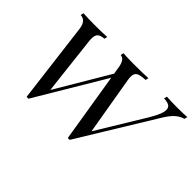

<svg xmlns="http://www.w3.org/2000/svg" viewBox="-101 -893 1184 1184"><g transform="rotate(45 490.5 -301.5)"><path d="M981.4 -607.9 976.6 -587.9Q945.8 -578.6 921.9 -557.1Q897.9 -535.6 869.6 -488.8L567.4 4.9H551.3L478 -447.3L208.5 4.9H192.4L126.5 -523.9Q118.2 -585.9 71.3 -587.9L75.7 -607.9Q116.2 -605 174.3 -605Q246.1 -605 282.7 -607.9L278.3 -587.9Q247.6 -585.9 234.1 -574Q220.7 -562 220.7 -530.8Q220.7 -517.6 222.7 -503.9L265.6 -128.4L472.7 -478L465.3 -523.9Q456.1 -585.9 420.4 -587.9L424.3 -607.9Q460.9 -605 513.7 -605Q599.1 -605 641.6 -607.9L637.7 -587.9Q607.4 -586.4 590.8 -582Q574.2 -577.6 566.2 -567.1Q558.1 -556.6 558.1 -536.6Q558.1 -521.5 561.5 -503.9L625.5 -127.9L813.5 -437Q858.9 -511.7 858.9 -546.9Q858.9 -568.4 843.8 -577.6Q828.6 -586.9 798.3 -587.9L803.7 -607.9Q834 -605 894.5 -605Q957.5 -605 981.4 -607.9Z"/></g></svg>

Font: TypoPRO Playfair Display SC
Style: Italic
Weight: 400
Italic angle: -14°
Designer: Claus Eggers Sørensen
Foundry: Claus Eggers Sørensen
Version: Version 1.004;PS 001.004;hotconv 1.0.70;makeotf.lib2.5.58329